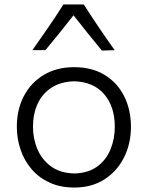

<svg xmlns="http://www.w3.org/2000/svg" viewBox="-20 -830 662 861"><path d="M313.3 -52.1Q250.4 -53.7 209.4 -83.4Q168.4 -113 148.1 -160.3Q127.9 -207.6 127.9 -261.7Q127.9 -318.6 148.5 -364.1Q169.2 -409.6 210.6 -436.7Q252.1 -463.9 313.3 -465.5Q399.9 -462.6 447.4 -407.3Q494.8 -351.9 494.8 -261.7Q494.8 -207.5 475.5 -160.1Q456.2 -112.8 416 -83.3Q375.8 -53.7 313.3 -52.1ZM313.5 11Q391 11 447.9 -25.3Q504.9 -61.7 536 -123.6Q567.2 -185.4 567.2 -261.7Q567.2 -337.3 537.1 -397.9Q507 -458.4 449.9 -493.6Q392.9 -528.8 312.4 -528.8Q234.5 -528.8 176.7 -494.3Q118.9 -459.8 87.2 -399.5Q55.5 -339.2 55.5 -261.7Q55.5 -207.6 72.4 -158.4Q89.2 -109.3 121.8 -71.2Q154.4 -33.2 202.5 -11.1Q250.5 11 313.5 11ZM436.8 -603.3 494.2 -604.9Q457.5 -656.6 422.8 -707.9Q388.1 -759.3 355.6 -810.1H264.4Q232.4 -759.3 197.2 -708.2Q162.1 -657 125.4 -605.3H183.7Q216.4 -644.5 247.9 -683.6Q279.4 -722.6 309.7 -761.4Q340.4 -722.1 372.4 -682.3Q404.4 -642.6 436.8 -603.3Z"/></svg>

Font: Pinar-VF-FD
Style: Regular
Weight: 300
Designer: Amin Abedi
Version: Version 3.0